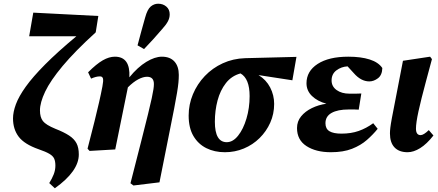

<svg xmlns="http://www.w3.org/2000/svg" viewBox="-20 -804 2359 1033"><path d="M245 181Q260 157 269 134Q278 111 278 87Q278 64 271.5 49.5Q265 35 245.5 23.5Q226 12 188 -1Q111 -28 80.5 -68.5Q50 -109 50 -167Q50 -201 65.5 -243Q81 -285 118.5 -337.5Q156 -390 222.5 -457Q289 -524 391 -609H137L159 -736L509 -718L495 -630Q383 -528 317 -449Q251 -370 223 -311Q195 -252 195 -210Q195 -173 211 -152.5Q227 -132 278 -111Q324 -93 351.5 -75Q379 -57 391.5 -33.5Q404 -10 404 27Q404 117 275 209Z M451 -4Q474 -92 488.5 -151Q503 -210 513 -253.5Q523 -297 531 -339Q537 -370 534 -381.5Q531 -393 518 -393Q506 -393 495 -390Q484 -387 470 -381L454 -415Q499 -460 533 -479.5Q567 -499 598 -499Q682 -499 676 -388Q721 -443 767 -471Q813 -499 851 -499Q895 -499 918.5 -473Q942 -447 942 -401Q942 -382 940 -360Q938 -338 932.5 -305Q927 -272 917 -220Q907 -168 891 -89L838 177L698 194L682 182L741 -49Q763 -136 776.5 -190.5Q790 -245 796.5 -276Q803 -307 805.5 -323.5Q808 -340 808 -352Q808 -391 771 -391Q750 -391 723.5 -377Q697 -363 668 -334L600 0L462 8ZM720 -560Q730 -597 740.5 -636.5Q751 -676 761 -710Q773 -754 791 -769Q809 -784 831 -784Q857 -784 875 -768.5Q893 -753 893 -727Q893 -707 883 -688.5Q873 -670 852 -647Q829 -620 805 -593.5Q781 -567 755 -540Z M1190 15Q1134 15 1090 -7Q1046 -29 1020.5 -72.5Q995 -116 995 -182Q995 -242 1018 -297Q1041 -352 1082 -395Q1123 -438 1178.5 -463.5Q1234 -489 1299 -491L1575 -498L1553 -372L1371 -400Q1412 -375 1433.5 -333.5Q1455 -292 1455 -245Q1455 -191 1434 -144Q1413 -97 1376.5 -61Q1340 -25 1292 -5Q1244 15 1190 15ZM1136 -149Q1136 -39 1200 -39Q1233 -39 1261 -74Q1289 -109 1306 -166Q1323 -223 1323 -287Q1323 -381 1274 -409Q1226 -396 1195.5 -357Q1165 -318 1150.5 -263.5Q1136 -209 1136 -149Z M1760 15Q1680 15 1629 -18Q1578 -51 1578 -115Q1578 -151 1600 -178Q1622 -205 1658 -222.5Q1694 -240 1736 -246Q1688 -259 1658.5 -287.5Q1629 -316 1629 -356Q1629 -421 1689 -460Q1749 -499 1854 -499Q1922 -499 1969 -484Q2016 -469 2037 -438Q2036 -400 2013.5 -383Q1991 -366 1967 -366Q1922 -366 1883 -411L1850 -447Q1816 -445 1790 -425.5Q1764 -406 1764 -371Q1764 -339 1791 -319.5Q1818 -300 1861 -300Q1881 -300 1893.5 -300Q1906 -300 1924 -301L1910 -214Q1902 -215 1887 -215Q1872 -215 1856 -215Q1797 -215 1764 -196.5Q1731 -178 1731 -141Q1731 -111 1752.5 -98Q1774 -85 1817 -85Q1869 -85 1910 -99.5Q1951 -114 1988 -141L2012 -111Q1987 -80 1954 -51Q1921 -22 1874 -3.5Q1827 15 1760 15Z M2173 15Q2127 15 2102.5 -11Q2078 -37 2078 -86Q2078 -99 2080 -116.5Q2082 -134 2088.5 -169.5Q2095 -205 2108 -270L2148 -477L2294 -499L2304 -486L2272 -367Q2245 -267 2231.5 -205Q2218 -143 2218 -112Q2218 -77 2243 -77Q2259 -77 2287 -104L2312 -75Q2276 -29 2240.5 -7Q2205 15 2173 15Z"/></svg>

Font: Source Serif Pro
Style: Bold Italic
Weight: 700
Italic angle: -12°
Designer: Frank Grießhammer
Foundry: Adobe Systems Incorporated
Version: Version 3.001;hotconv 1.0.111;makeotfexe 2.5.65597